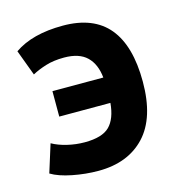

<svg xmlns="http://www.w3.org/2000/svg" viewBox="-85 -589 629 678"><g transform="rotate(-15 229.5 -250.0)"><path d="M109 -300H295Q290 -350 262 -377Q234 -404 179 -404Q141 -404 112 -395Q83 -386 61 -374L26 -468Q92 -514 204 -514Q316 -514 371 -447.5Q426 -381 426 -250Q426 -118 364 -52Q302 14 194 14Q147 14 99 4.5Q51 -5 23 -22L55 -124Q78 -111 109.5 -103.5Q141 -96 173 -96Q237 -96 264 -123Q291 -150 296 -207H109Z"/></g></svg>

Font: PTSans
Style: Bold
Weight: 700
Designer: A.Korolkova, O.Umpeleva, V.Yefimov
Foundry: ParaType Ltd
Version: Version 2.003W OFL